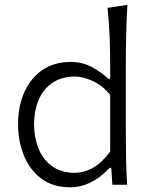

<svg xmlns="http://www.w3.org/2000/svg" viewBox="-20 -762 616 792"><path d="M269.5 10.5Q198 10.5 150.2 -25.5Q102.5 -61.5 78.5 -120.8Q54.5 -180 54.5 -249.5Q54.5 -323 80.2 -381.2Q106 -439.5 154.5 -473Q203 -506.5 271.5 -506.5Q320.5 -506.5 359.8 -485Q399 -463.5 426.5 -437H434.5V-494Q434.5 -557 432 -615.5Q429.5 -674 423.5 -729.5L505.5 -742Q502 -681.5 500.5 -620.2Q499 -559 499 -494V-219.5Q499 -158.5 500 -107Q501 -55.5 504.5 0H443.5L439 -69.5H432Q357.5 10.5 269.5 10.5ZM286 -49Q372 -50 434.5 -137V-371Q403 -409 363.5 -427.5Q324 -446 287.5 -446.5Q230.5 -445 193.5 -418.5Q156.5 -392 138.5 -347.8Q120.5 -303.5 120.5 -249Q120.5 -197 137.8 -152Q155 -107 191.5 -78.8Q228 -50.5 286 -49Z"/></svg>

Font: Commissioner Flair Light
Style: Regular
Weight: 300
Designer: Kostas Bartsokas
Foundry: Kostas Bartsokas
Version: Version 1.000; ttfautohint (v1.8.3)